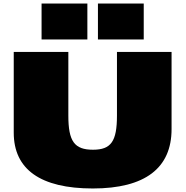

<svg xmlns="http://www.w3.org/2000/svg" viewBox="-20 -1045 1054 1090"><path d="M58 -292C58 -84 209 25 507 25C804 25 954 -91 954 -312V-750H644V-389C644 -243 611 -195 508 -195C402 -195 368 -243 368 -389V-750H58ZM216 -1025V-821H476V-1025ZM536 -1025V-821H796V-1025Z"/></svg>

Font: Mattone Black
Style: Regular
Weight: 900
Width: 6
Designer: Nunzio Mazzaferro
Foundry: Collletttivo
Version: Version 2.000;Glyphs 3.2 (3217)